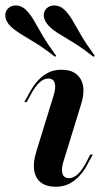

<svg xmlns="http://www.w3.org/2000/svg" viewBox="-72 -690 388 721"><path d="M166.9 -85.5Q157.3 -55.6 162.5 -38.3Q167.7 -21 187.1 -21Q204 -21 220.2 -35.9Q236.3 -50.8 252.4 -81.5L266.9 -109.7H276.6L258.1 -75.8Q245.2 -50 227.4 -30.6Q209.7 -11.3 187.9 0Q166.1 11.3 137.9 11.3Q102.4 11.3 81.9 -4.4Q61.3 -20.2 56.5 -49.6Q51.6 -79 63.7 -118.5L129 -330.6Q138.7 -361.3 133.5 -378.2Q128.2 -395.2 108.9 -395.2Q92.7 -395.2 76.2 -380.2Q59.7 -365.3 43.5 -334.7L28.2 -306.5H19.4L37.9 -340.3Q51.6 -366.1 69 -385.9Q86.3 -405.6 108.5 -416.9Q130.6 -428.2 158.1 -428.2Q193.5 -428.2 214.1 -412.1Q234.7 -396 239.9 -366.9Q245.2 -337.9 232.3 -297.6ZM134.7 -476.6Q92.7 -509.7 60.9 -529Q29 -548.4 6.5 -562.1Q-16.1 -575.8 -33.1 -591.9Q-50 -609.7 -52 -627.4Q-54 -645.2 -41.9 -658.1Q-29 -671 -8.9 -669.4Q11.3 -667.7 26.6 -651.6Q43.5 -634.7 56.5 -611.3Q69.4 -587.9 87.9 -556.5Q106.5 -525 138.7 -480.6ZM279 -476.6Q237.1 -509.7 205.6 -529Q174.2 -548.4 151.2 -562.1Q128.2 -575.8 112.1 -591.9Q95.2 -609.7 92.7 -627.4Q90.3 -645.2 102.4 -658.1Q115.3 -671 135.5 -669.4Q155.6 -667.7 171 -652.4Q187.9 -635.5 201.2 -612.1Q214.5 -588.7 233.1 -556.9Q251.6 -525 283.9 -480.6Z"/></svg>

Font: Playfair 144pt
Style: Bold Italic
Weight: 700
Italic angle: -15.6°
Designer: Claus Eggers Sørensen
Foundry: Claus Eggers Sørensen
Version: Version 2.203